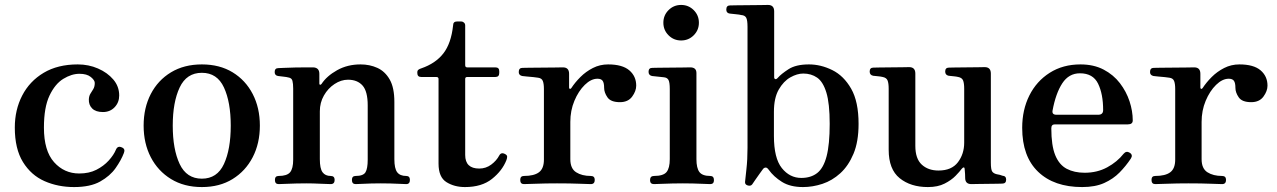

<svg xmlns="http://www.w3.org/2000/svg" viewBox="-20 -746 5176 778"><path d="M280 12Q215 12 160.5 -12Q106 -36 73 -89.5Q40 -143 40 -229Q40 -301 70 -359Q100 -417 157 -451Q214 -485 295 -485Q339 -485 377 -468.5Q415 -452 439 -424Q463 -396 463 -359Q463 -331 444.5 -311.5Q426 -292 397 -292Q368 -292 353.5 -306.5Q339 -321 340 -344Q341 -358 346.5 -366.5Q352 -375 358 -385Q364 -395 364 -410Q364 -421 348 -434Q332 -447 302 -447Q270 -447 236.5 -426.5Q203 -406 180.5 -358.5Q158 -311 158 -229Q158 -135 199 -89Q240 -43 301 -43Q341 -43 370.5 -58Q400 -73 420.5 -95.5Q441 -118 450 -140Q457 -156 473 -149Q489 -143 482 -126Q471 -97 448.5 -65Q426 -33 386 -10.5Q346 12 280 12Z M798 12Q726 12 673 -20.5Q620 -53 591 -109Q562 -165 562 -237Q562 -309 591 -365Q620 -421 673 -453Q726 -485 798 -485Q870 -485 922.5 -453Q975 -421 1004 -365Q1033 -309 1033 -237Q1033 -165 1004 -109Q975 -53 922.5 -20.5Q870 12 798 12ZM798 -22Q860 -22 887.5 -81.5Q915 -141 915 -237Q915 -332 887.5 -391.5Q860 -451 798 -451Q736 -451 708 -391.5Q680 -332 680 -237Q680 -141 708 -81.5Q736 -22 798 -22Z M1109 0Q1094 0 1094 -17Q1094 -33 1109 -33Q1143 -33 1155.5 -48Q1168 -63 1168 -99V-387Q1168 -407 1165 -418.5Q1162 -430 1149 -432Q1142 -434 1128 -435.5Q1114 -437 1107 -438Q1093 -440 1093 -454Q1093 -470 1108 -470Q1111 -470 1131 -471Q1151 -472 1176 -472.5Q1201 -473 1222 -473Q1243 -473 1249 -473Q1274 -472 1274 -447V-407Q1274 -403 1277 -402.5Q1280 -402 1283 -406Q1304 -438 1346 -461.5Q1388 -485 1441 -485Q1478 -485 1509 -471Q1540 -457 1559 -424Q1578 -391 1578 -333V-101Q1578 -63 1589.5 -48Q1601 -33 1626 -33Q1641 -33 1641 -17Q1641 0 1626 0Q1619 0 1601 -1Q1583 -2 1562 -2.5Q1541 -3 1523 -3Q1506 -3 1485 -2.5Q1464 -2 1446.5 -1Q1429 0 1421 0Q1406 0 1406 -17Q1406 -33 1421 -33Q1452 -33 1461 -48Q1470 -63 1470 -99V-319Q1470 -376 1449 -399.5Q1428 -423 1390 -423Q1362 -423 1335.5 -405.5Q1309 -388 1292.5 -359Q1276 -330 1276 -295V-101Q1276 -63 1287 -48Q1298 -33 1320 -33Q1336 -33 1336 -17Q1336 0 1320 0Q1309 0 1278.5 -1.5Q1248 -3 1222 -3Q1205 -3 1181 -2.5Q1157 -2 1137 -1Q1117 0 1109 0Z M1864 12Q1821 12 1789 -8Q1757 -28 1757 -83V-426Q1757 -434 1748 -434H1687Q1671 -434 1671 -450V-453Q1671 -460 1675.5 -463.5Q1680 -467 1687 -469Q1745 -489 1776.5 -529.5Q1808 -570 1816 -643Q1816 -659 1832 -659H1849Q1855 -659 1860 -654.5Q1865 -650 1865 -643V-482Q1865 -473 1873 -473H1987Q2003 -473 2003 -458V-450Q2003 -434 1987 -434H1873Q1865 -434 1865 -426V-118Q1865 -63 1922 -63Q1949 -63 1970.5 -79Q1992 -95 2003 -116Q2011 -131 2028 -121Q2035 -117 2035 -111Q2035 -105 2032 -97Q2015 -54 1973.5 -21Q1932 12 1864 12Z M2103 0Q2088 0 2088 -17Q2088 -33 2103 -33Q2144 -33 2164 -48Q2184 -63 2184 -99V-385Q2184 -407 2179.5 -418Q2175 -429 2161 -431Q2156 -432 2142 -433.5Q2128 -435 2114.5 -436Q2101 -437 2096 -438Q2082 -441 2082 -454Q2082 -471 2097 -471Q2100 -471 2123.5 -471.5Q2147 -472 2176.5 -472Q2206 -472 2230.5 -472.5Q2255 -473 2261 -473Q2286 -473 2286 -447V-391Q2286 -387 2289 -386Q2292 -385 2295 -389Q2310 -412 2332 -434Q2354 -456 2382.5 -470.5Q2411 -485 2444 -485Q2502 -485 2530 -461Q2558 -437 2558 -399Q2558 -377 2541.5 -354.5Q2525 -332 2492 -332Q2455 -332 2441.5 -351.5Q2428 -371 2428 -390Q2428 -410 2422 -418.5Q2416 -427 2401 -427Q2375 -427 2349.5 -402Q2324 -377 2307.5 -337.5Q2291 -298 2291 -252V-101Q2291 -63 2314.5 -48Q2338 -33 2374 -33Q2390 -33 2390 -17Q2390 0 2374 0Q2364 0 2327.5 -1.5Q2291 -3 2237 -3Q2191 -3 2152.5 -1.5Q2114 0 2103 0Z M2630 0Q2614 0 2614 -16Q2614 -33 2630 -33Q2668 -33 2681 -49Q2694 -65 2694 -101V-385Q2694 -413 2688.5 -422.5Q2683 -432 2669 -433Q2662 -434 2645.5 -435.5Q2629 -437 2622 -438Q2608 -441 2608 -455Q2608 -471 2623 -471Q2626 -471 2648 -471.5Q2670 -472 2697.5 -472Q2725 -472 2748 -472.5Q2771 -473 2777 -473Q2802 -473 2802 -450V-101Q2802 -65 2814 -49Q2826 -33 2858 -33Q2873 -33 2873 -16Q2873 0 2858 0Q2851 0 2831 -1Q2811 -2 2788 -2.5Q2765 -3 2747 -3Q2730 -3 2705 -2.5Q2680 -2 2658.5 -1Q2637 0 2630 0ZM2740 -582Q2710 -582 2689 -603Q2668 -624 2668 -654Q2668 -684 2689 -705Q2710 -726 2740 -726Q2770 -726 2791 -705Q2812 -684 2812 -654Q2812 -624 2791 -603Q2770 -582 2740 -582Z M3234 12Q3182 12 3148.5 -9Q3115 -30 3095 -58Q3088 -68 3081.5 -67Q3075 -66 3071 -60Q3068 -56 3059 -43.5Q3050 -31 3041 -18Q3032 -5 3028 1Q3022 9 3010 5.5Q2998 2 2999 -9Q3000 -21 3004.5 -60Q3009 -99 3009 -147V-637Q3009 -665 3003.5 -674.5Q2998 -684 2984 -685Q2977 -687 2960.5 -688.5Q2944 -690 2937 -691Q2923 -693 2923 -707Q2923 -724 2938 -724Q2941 -724 2963 -724.5Q2985 -725 3012.5 -725Q3040 -725 3063 -725.5Q3086 -726 3092 -726Q3117 -726 3117 -700V-433Q3117 -427 3121.5 -425.5Q3126 -424 3132 -431Q3145 -446 3175 -465.5Q3205 -485 3258 -485Q3306 -485 3352.5 -462Q3399 -439 3429 -386.5Q3459 -334 3459 -244Q3459 -172 3438.5 -123Q3418 -74 3385 -44Q3352 -14 3312.5 -1Q3273 12 3234 12ZM3227 -25Q3266 -25 3291.5 -45Q3317 -65 3329.5 -113Q3342 -161 3342 -244Q3342 -327 3328.5 -371Q3315 -415 3291 -431.5Q3267 -448 3235 -448Q3210 -448 3182.5 -432.5Q3155 -417 3135.5 -383Q3116 -349 3116 -293V-195Q3116 -105 3148 -65Q3180 -25 3227 -25Z M3740 12Q3670 12 3625.5 -24Q3581 -60 3581 -139V-386Q3581 -409 3576.5 -420Q3572 -431 3557 -434Q3549 -436 3537.5 -437Q3526 -438 3518 -439Q3504 -442 3504 -456Q3504 -472 3519 -472Q3522 -472 3542.5 -472.5Q3563 -473 3589 -473Q3615 -473 3636.5 -473.5Q3658 -474 3664 -474Q3689 -474 3689 -448V-155Q3689 -103 3715 -79Q3741 -55 3783 -55Q3836 -55 3861.5 -88.5Q3887 -122 3887 -168V-386Q3887 -409 3882.5 -420Q3878 -431 3863 -434Q3855 -436 3843.5 -437Q3832 -438 3824 -439Q3810 -442 3810 -456Q3810 -472 3825 -472Q3828 -472 3848.5 -472.5Q3869 -473 3895 -473Q3921 -473 3942.5 -473.5Q3964 -474 3970 -474Q3995 -474 3995 -448V-87Q3995 -59 4000.5 -51Q4006 -43 4019 -40Q4026 -39 4031.5 -37.5Q4037 -36 4042 -34Q4057 -33 4057 -18Q4057 -2 4041 -2Q4038 -2 4021 -1.5Q4004 -1 3981.5 -1Q3959 -1 3940.5 -0.5Q3922 0 3916 0Q3892 0 3891 -23Q3891 -29 3890.5 -41Q3890 -53 3889 -60Q3889 -67 3885.5 -67.5Q3882 -68 3877 -62Q3869 -51 3852 -33.5Q3835 -16 3807.5 -2Q3780 12 3740 12Z M4365 12Q4251 12 4186.5 -50Q4122 -112 4122 -228Q4122 -301 4151 -359Q4180 -417 4233.5 -451Q4287 -485 4358 -485Q4412 -485 4452 -464Q4492 -443 4518 -409Q4544 -375 4557 -335.5Q4570 -296 4570 -258Q4570 -242 4550 -242H4254Q4240 -242 4240 -226Q4240 -156 4256 -117Q4272 -78 4302.5 -62Q4333 -46 4375 -46Q4426 -46 4466.5 -68Q4507 -90 4533 -123Q4544 -136 4558 -127Q4572 -118 4562 -103Q4542 -73 4516.5 -47Q4491 -21 4454.5 -4.5Q4418 12 4365 12ZM4261 -281H4430Q4450 -281 4450 -300Q4450 -365 4429.5 -407Q4409 -449 4356 -449Q4311 -449 4284.5 -408.5Q4258 -368 4245 -298Q4242 -281 4261 -281Z M4661 0Q4646 0 4646 -17Q4646 -33 4661 -33Q4702 -33 4722 -48Q4742 -63 4742 -99V-385Q4742 -407 4737.5 -418Q4733 -429 4719 -431Q4714 -432 4700 -433.5Q4686 -435 4672.5 -436Q4659 -437 4654 -438Q4640 -441 4640 -454Q4640 -471 4655 -471Q4658 -471 4681.5 -471.5Q4705 -472 4734.5 -472Q4764 -472 4788.5 -472.5Q4813 -473 4819 -473Q4844 -473 4844 -447V-391Q4844 -387 4847 -386Q4850 -385 4853 -389Q4868 -412 4890 -434Q4912 -456 4940.5 -470.5Q4969 -485 5002 -485Q5060 -485 5088 -461Q5116 -437 5116 -399Q5116 -377 5099.5 -354.5Q5083 -332 5050 -332Q5013 -332 4999.5 -351.5Q4986 -371 4986 -390Q4986 -410 4980 -418.5Q4974 -427 4959 -427Q4933 -427 4907.5 -402Q4882 -377 4865.5 -337.5Q4849 -298 4849 -252V-101Q4849 -63 4872.5 -48Q4896 -33 4932 -33Q4948 -33 4948 -17Q4948 0 4932 0Q4922 0 4885.5 -1.5Q4849 -3 4795 -3Q4749 -3 4710.5 -1.5Q4672 0 4661 0Z"/></svg>

Font: Zen Antique Soft
Style: Regular
Weight: 400
Designer: Yoshimichi Ohira
Foundry: Positype
Version: Version 1.001